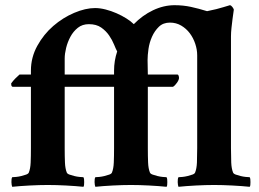

<svg xmlns="http://www.w3.org/2000/svg" viewBox="-20 -715 996 739"><path d="M419 -428V-443Q419 -481 431 -517Q426 -526 419 -543.5Q412 -561 400 -578.5Q388 -596 369.5 -609Q351 -622 322 -622Q297 -622 279.5 -608Q262 -594 251 -573.5Q240 -553 234.5 -530.5Q229 -508 229 -490V-428ZM346 -684Q365 -684 386.5 -678.5Q408 -673 428.5 -664Q449 -655 466.5 -644Q484 -633 495 -622Q528 -656 569 -675.5Q610 -695 652 -695Q685 -695 715 -688.5Q745 -682 777 -672Q817 -680 840 -687.5Q863 -695 865 -695Q870 -694 874.5 -688Q879 -682 880 -678Q877 -660 875 -642Q873 -626 871 -608Q869 -590 869 -575V-145Q869 -113 870 -89.5Q871 -66 877 -51Q879 -46 887.5 -43Q896 -40 906 -37.5Q916 -35 926 -34Q936 -33 941 -33Q943 -30 943.5 -25Q944 -20 944 -14Q944 -8 943.5 -3Q943 2 941 4Q912 1 874 -1Q836 -3 804 -3Q772 -3 734 -1Q696 1 667 4Q666 2 665 -3Q664 -8 664 -14Q664 -20 664.5 -25Q665 -30 667 -33Q672 -33 682 -34Q692 -35 702 -37.5Q712 -40 720.5 -43Q729 -46 731 -51Q737 -66 738 -89.5Q739 -113 739 -145V-502Q739 -524 731.5 -546.5Q724 -569 710.5 -587Q697 -605 677.5 -616.5Q658 -628 634 -628Q608 -628 591.5 -612Q575 -596 565 -573.5Q555 -551 551.5 -526.5Q548 -502 548 -484L549 -428H663Q666 -428 667.5 -423.5Q669 -419 669 -415Q669 -408 661.5 -397Q654 -386 646 -381H549V-145Q549 -113 550 -89.5Q551 -66 557 -51Q559 -46 567.5 -43Q576 -40 586 -37.5Q596 -35 606 -34Q616 -33 621 -33Q623 -30 623.5 -25Q624 -20 624 -14Q624 -8 623.5 -3Q623 2 621 4Q592 1 554 -1Q516 -3 484 -3Q452 -3 414 -1Q376 1 347 4Q346 2 345 -3Q344 -8 344 -14Q344 -20 344.5 -25Q345 -30 347 -33Q352 -33 362 -34Q372 -35 382 -37.5Q392 -40 400.5 -43Q409 -46 411 -51Q417 -66 418 -89.5Q419 -113 419 -145V-381H229V-145Q229 -113 230 -89.5Q231 -66 237 -51Q239 -46 247.5 -43Q256 -40 266 -37.5Q276 -35 286 -34Q296 -33 301 -33Q303 -30 303.5 -25Q304 -20 304 -14Q304 -8 303.5 -3Q303 2 301 4Q272 1 234 -1Q196 -3 164 -3Q132 -3 94 -1Q56 1 27 4Q26 2 25 -3Q24 -8 24 -14Q24 -20 24.5 -25Q25 -30 27 -33Q32 -33 42 -34Q52 -35 62 -37.5Q72 -40 80.5 -43Q89 -46 91 -51Q97 -66 98 -89.5Q99 -113 99 -145V-381H28Q24 -383 23.5 -387Q23 -391 23 -394Q31 -405 38.5 -412.5Q46 -420 55 -428H99V-443Q99 -494 123.5 -538.5Q148 -583 185 -615Q222 -647 265.5 -665.5Q309 -684 346 -684Z"/></svg>

Font: Vermiglione
Style: Bold
Weight: 700
Version: Version 1.000